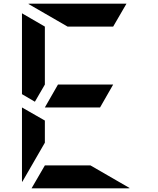

<svg xmlns="http://www.w3.org/2000/svg" viewBox="-20 -1020 856 1040"><path d="M99 -438 223 -367V-247L100 -34Q100 -35 99.5 -37.5Q99 -40 99 -41ZM522 -438H223L294 -562H593ZM169 -469 99 -510V-948L223 -876V-562ZM470 -124 683 -1Q682 -1 679.5 -0.5Q677 0 676 0H151L223 -124ZM346 -876 133 -999Q134 -999 136.5 -999.5Q139 -1000 140 -1000H665L593 -876Z"/></svg>

Font: DSEG7 Modern Mini
Style: Bold
Weight: 700
Designer: Keshikan(Twitter:@keshinomi_88pro)
Version: Version 0.46